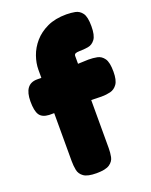

<svg xmlns="http://www.w3.org/2000/svg" viewBox="-140 -805 698 890"><g transform="rotate(-20 209.5 -360.0)"><path d="M180 10Q136 10 117 -3.5Q98 -17 94 -38.5Q90 -60 90 -82V-533Q90 -565 102 -599.5Q114 -634 139.5 -663.5Q165 -693 204.5 -711.5Q244 -730 299 -730Q321 -730 342 -726Q363 -722 376.5 -703.5Q390 -685 390 -639Q390 -594 376 -575Q362 -556 341 -552.5Q320 -549 298 -549Q291 -549 286 -548Q281 -547 278 -545.5Q275 -544 273.5 -541Q272 -538 272 -535V-80Q272 -58 268 -37.5Q264 -17 244.5 -3.5Q225 10 180 10ZM69 -493H186L324 -498Q346 -498 366.5 -494Q387 -490 400.5 -471Q414 -452 414 -406Q414 -364 400.5 -345Q387 -326 366.5 -321Q346 -316 323 -316L196 -319H65Q31 -321 18 -341Q5 -361 5 -407Q5 -450 21 -471.5Q37 -493 69 -493Z"/></g></svg>

Font: Fredoka Light
Style: Regular
Weight: 300
Designer: Ben Nathan
Foundry: Milena B. Brandão, Ben Nathan
Version: Version 2.001